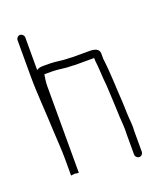

<svg xmlns="http://www.w3.org/2000/svg" viewBox="-132 -778 718 865"><g transform="rotate(-20 227.0 -345.5)"><path d="M68 -696C58 -696 50 -687 50 -677V-506C50 -418 59 -325 62 -238C64 -190 68 -148 68 -101V-22L86 -24C91 -23 97 -22 102 -22H105V-438C105 -455 108 -478 111 -492H148C178 -492 206 -485 236 -485C242 -485 248 -485 253 -484H347V-478C347 -473 347 -467 348 -462C351 -438 352 -409 354 -382C359 -340 359 -294 362 -249L364 -197C365 -169 369 -143 367 -114V-14C367 -4 376 5 386 5C396 5 404 -4 404 -14V-114C405 -125 405 -138 404 -152C401 -182 400 -218 399 -251C394 -324 393 -399 384 -467V-492C384 -515 362 -521 339 -521H254C249 -522 243 -522 237 -522C207 -522 178 -529 148 -529H115C104 -529 94 -526 87 -521V-677C87 -687 78 -696 68 -696Z"/></g></svg>

Font: Electronic
Style: SeLt
Weight: 300
Version: Version 1.011